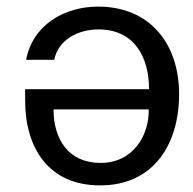

<svg xmlns="http://www.w3.org/2000/svg" viewBox="-20 -551 585 581"><path d="M56 -281V-248C56 -103 127 10 283 10C446 10 522 -116 522 -266C522 -417 435 -531 277 -531C175 -531 79 -476 59 -370H144C157 -433 219 -462 278 -462C386 -462 431 -379 431 -281ZM430 -220C431 -181 419 -140 395 -110C371 -79 334 -58 284 -58C187 -58 142 -130 142 -220Z"/></svg>

Font: Cheyenne Sans
Style: Regular
Weight: 400
Designer: The Public Sans project authors (U.S. Web Design System), Libre Franklin designed by Pablo Impallari and Rodrigo Fuenzal
Foundry: The Cheyenne Sans Project Authors
Version: Version 2.007